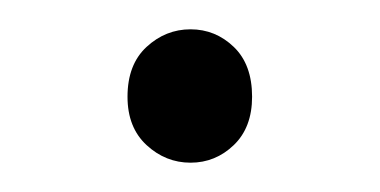

<svg xmlns="http://www.w3.org/2000/svg" viewBox="-20 -481 259 131"><path d="M110 -370Q93 -370 80 -382Q67 -394 67 -415Q67 -437 80 -449Q93 -461 110 -461Q127 -461 139.5 -449Q152 -437 152 -415Q152 -394 139.5 -382Q127 -370 110 -370Z"/></svg>

Font: hySource Sans Pro Light
Style: Regular
Weight: 300
Designer: Paul D. Hunt
Foundry: Adobe Systems Incorporated
Version: Version 2.021;PS 2.000;hotconv 1.0.86;makeotf.lib2.5.63406